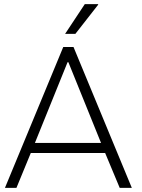

<svg xmlns="http://www.w3.org/2000/svg" viewBox="-20 -915 692 935"><path d="M297 -750H347L458 -892V-895H393ZM492 -170 563 0H622L338 -686H288L4 0H60L130 -170ZM150 -219 309 -612H313L472 -219Z"/></svg>

Font: Chivo Light
Style: Regular
Weight: 300
Designer: Hector Gatti
Foundry: Omnibus-Type
Version: Version 1.003;PS 001.003;hotconv 1.0.70;makeotf.lib2.5.58329